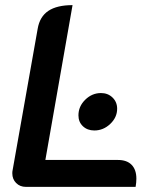

<svg xmlns="http://www.w3.org/2000/svg" viewBox="-20 -729 639 749"><path d="M28 -53Q28 -60 29 -64L127 -617Q135 -664 168.5 -686.5Q202 -709 263 -709L157 -105H440Q475 -105 493.5 -86Q512 -67 512 -32Q512 -17 509 0H81Q58 0 43 -15Q28 -30 28 -53ZM286 -279Q286 -314 312.5 -340Q339 -366 374 -366Q401 -366 419 -348.5Q437 -331 437 -305Q437 -271 410 -245.5Q383 -220 348 -220Q321 -220 303.5 -236.5Q286 -253 286 -279Z"/></svg>

Font: K2D SemiBold
Style: Italic
Weight: 600
Italic angle: -10°
Designer: Katatrad Aksorn Co.,Ltd.
Foundry: Cadson Demak Co.,Ltd.
Version: Version 1.000; ttfautohint (v1.6)